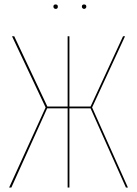

<svg xmlns="http://www.w3.org/2000/svg" viewBox="-20 -843 616 863"><path d="M394 -360 555 0H546L387 -356H292V0H284V-356H192L31 0H21L185 -360L34 -680H44L193 -364H284V-680H292V-364H387L533 -680H542ZM240 -813Q240 -803 230 -803Q226 -803 223 -806Q220 -809 220 -813Q220 -823 230 -823Q240 -823 240 -813ZM368 -813Q368 -809 365 -806Q362 -803 358 -803Q354 -803 351 -806Q348 -809 348 -813Q348 -823 358 -823Q368 -823 368 -813Z"/></svg>

Font: Fira Sans Compressed Eight
Style: Regular
Weight: 100
Width: 1
Designer: bBox Type GmbH & Carrois Corporate GbR & Edenspiekermann AG
Foundry: bBox Type GmbH & Carrois Corporate GbR & Edenspiekermann AG
Version: Version 4.301